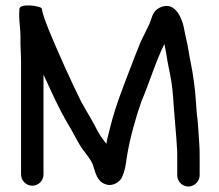

<svg xmlns="http://www.w3.org/2000/svg" viewBox="-20 -659 800 702"><path d="M139 -21V-387C139.7 -384.3 140.3 -382.7 141 -382C175.2 -308.4 192.1 -268.3 227 -208C246.3 -178.1 263.2 -139.2 283 -112C296 -93.5 309.9 -79.3 319 -58C330 -24.9 334.7 4.7 367 15C393.1 24.2 420.5 4.5 427 -13C436 -33.2 439.8 -54.9 444 -86C455 -154.7 475.7 -227.2 497 -288C526.3 -356.3 548.7 -433.4 581 -498C589.3 -460.7 588.6 -452.8 596 -416C604 -379.3 610.4 -341.8 613 -303L615 -273C617.6 -233.3 622.5 -189.8 625 -150L627 -120C627.7 -112 628 -103 628 -93V-18C628 4.2 646.4 23 668.5 23C690.5 23 710 4.2 710 -18V-92C710 -104 709.7 -115.7 709 -127C706.2 -165.8 704.4 -210.9 699 -249L697 -279C693.5 -334.4 687.1 -381.5 677 -432C668.7 -470 670 -478.7 660 -520C650.5 -561.9 652.4 -571.6 636 -603C619.3 -633 597.7 -643.3 571 -634C554.3 -628 543 -617 537 -601C533 -592 530.9 -582.7 527 -573L510 -538C501.8 -521.6 492.9 -504.5 486 -485C476.5 -461.3 466.3 -436.7 457 -411C432 -345.5 402.7 -272.7 384 -198L372 -150C371.3 -144.7 370.3 -139 369 -133C356.9 -148.2 347.2 -161.1 337 -180C318.6 -216.8 297.2 -250.2 277 -287C240.3 -360.4 188.9 -475 157 -553C147.2 -579.9 137.6 -599.6 133 -627C133 -637.3 51 -648.9 51 -626C51 -621.3 50.7 -615 50 -607C50 -575 55 -554.1 55 -522C53.7 -494.2 57 -463 57 -434V-21C57 1.5 75.5 20 98 20C120.5 20 139 1.5 139 -21Z"/></svg>

Font: HoneyBee
Style: Bd
Weight: 700
Foundry: Cannot Into Space Fonts
Version: Version 0.89